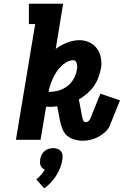

<svg xmlns="http://www.w3.org/2000/svg" viewBox="-20 -755 668 1037"><path d="M426 5Q403 5 381 -1.5Q359 -8 343 -21.5Q327 -35 318.5 -55.5Q310 -76 305 -98L289 -181Q278 -179 266.5 -178.5Q255 -178 243 -178Q240 -178 236.5 -178Q233 -178 229 -178L199 0H66L170 -625H136V-735H321L281 -491Q295 -501 311 -510Q327 -519 343 -525Q359 -531 375.5 -534.5Q392 -538 409 -538Q438 -538 462.5 -526.5Q487 -515 503 -493.5Q519 -472 524.5 -444.5Q530 -417 526 -389Q521 -363 512 -338Q503 -313 487.5 -290.5Q472 -268 451 -250Q430 -232 406 -218L425 -117Q427 -110 430.5 -102.5Q434 -95 442 -95Q451 -95 458 -101Q465 -107 468 -115L522 -249L628 -213L574 -79Q566 -58 548 -42Q530 -26 510.5 -15.5Q491 -5 469 0Q447 5 426 5ZM248 -259Q273 -259 298 -266.5Q323 -274 344 -290Q365 -306 378 -329.5Q391 -353 395 -378Q397 -386 397 -394Q397 -402 395.5 -409.5Q394 -417 389 -423.5Q384 -430 376 -430Q365 -430 354 -426Q343 -422 333 -415.5Q323 -409 314.5 -401Q306 -393 298 -384Q290 -375 284 -365Q278 -355 272.5 -345Q267 -335 262.5 -324Q258 -313 254 -302.5Q250 -292 247 -281Q244 -270 242 -259Q244 -259 245.5 -259Q247 -259 248 -259ZM219 262 176 214Q190 203 201.5 189.5Q213 176 222 161Q222 161 222 161Q222 161 222 161Q214 158 208.5 152.5Q203 147 199.5 139.5Q196 132 196 123Q196 114 197 105Q199 93 204.5 81.5Q210 70 220 61.5Q230 53 242.5 49Q255 45 267 45Q279 45 290.5 49Q302 53 309 61.5Q316 70 317.5 81.5Q319 93 317 105Q314 128 305.5 150Q297 172 284.5 192Q272 212 255.5 230Q239 248 219 262Z"/></svg>

Font: Iosevka Slab XBdEx
Style: Italic
Weight: 800
Width: 7
Italic angle: -9°
Monospace: yes
Designer: Belleve Invis
Foundry: Belleve Invis
Version: Version 11.1.1; ttfautohint (v1.8.3)